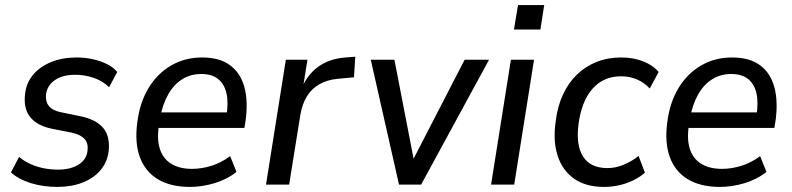

<svg xmlns="http://www.w3.org/2000/svg" viewBox="-20 -726 3114 755"><path d="M205 9Q149 9 101 -6Q53 -21 23 -48L55 -109Q77 -91 102 -80Q127 -69 154 -64Q181 -59 208 -59Q257 -59 288.5 -78.5Q320 -98 324 -132Q328 -162 313 -179Q298 -196 264 -204L183 -220Q125 -232 98 -266.5Q71 -301 79 -359Q84 -401 110.5 -432.5Q137 -464 181 -482Q225 -500 282 -500Q313 -500 343.5 -493.5Q374 -487 399.5 -474.5Q425 -462 441 -443L409 -383Q384 -408 348 -420Q312 -432 276 -432Q227 -432 196.5 -411.5Q166 -391 161 -355Q158 -328 171.5 -310Q185 -292 218 -285L296 -269Q359 -256 386.5 -222Q414 -188 407 -129Q401 -87 374.5 -56Q348 -25 304.5 -8Q261 9 205 9Z M727 9Q651 9 601 -21Q551 -51 530 -108Q509 -165 520 -246Q530 -324 564.5 -380.5Q599 -437 653 -468.5Q707 -500 775 -500Q843 -500 884 -470Q925 -440 940.5 -385Q956 -330 946 -254L941 -223H588L597 -284H888L870 -267Q879 -323 870.5 -359.5Q862 -396 837.5 -415.5Q813 -435 771 -435Q729 -435 696 -414Q663 -393 641.5 -355Q620 -317 610 -265L606 -241Q596 -182 608 -142.5Q620 -103 652.5 -82.5Q685 -62 735 -62Q773 -62 811.5 -74Q850 -86 885 -112L910 -50Q872 -20 823 -5.5Q774 9 727 9Z M1026 0 1104 -491H1189L1171 -379H1166Q1189 -433 1232 -464Q1275 -495 1338 -500L1377 -503L1372 -422L1307 -416Q1266 -412 1235.5 -394.5Q1205 -377 1186.5 -346.5Q1168 -316 1161 -274L1117 0Z M1549 0 1438 -491H1531L1611 -78H1594L1807 -491H1903L1636 0Z M2001 -610 2017 -706H2120L2105 -610ZM1911 0 1989 -491H2080L2002 0Z M2355 9Q2284 9 2238 -23Q2192 -55 2173 -113Q2154 -171 2165 -248Q2172 -307 2193.5 -353.5Q2215 -400 2248.5 -432.5Q2282 -465 2326 -482.5Q2370 -500 2423 -500Q2470 -500 2508.5 -485Q2547 -470 2570 -443L2535 -378Q2514 -401 2485 -413.5Q2456 -426 2423 -426Q2387 -426 2359 -413.5Q2331 -401 2309.5 -376.5Q2288 -352 2274.5 -317.5Q2261 -283 2255 -239Q2244 -155 2273 -110Q2302 -65 2369 -65Q2400 -65 2432 -78Q2464 -91 2491 -113L2516 -47Q2497 -30 2470.5 -17Q2444 -4 2414.5 2.5Q2385 9 2355 9Z M2811 9Q2735 9 2685 -21Q2635 -51 2614 -108Q2593 -165 2604 -246Q2614 -324 2648.5 -380.5Q2683 -437 2737 -468.5Q2791 -500 2859 -500Q2927 -500 2968 -470Q3009 -440 3024.5 -385Q3040 -330 3030 -254L3025 -223H2672L2681 -284H2972L2954 -267Q2963 -323 2954.5 -359.5Q2946 -396 2921.5 -415.5Q2897 -435 2855 -435Q2813 -435 2780 -414Q2747 -393 2725.5 -355Q2704 -317 2694 -265L2690 -241Q2680 -182 2692 -142.5Q2704 -103 2736.5 -82.5Q2769 -62 2819 -62Q2857 -62 2895.5 -74Q2934 -86 2969 -112L2994 -50Q2956 -20 2907 -5.5Q2858 9 2811 9Z"/></svg>

Font: Nunito Sans 10pt SemiCondensed Medium
Style: Italic
Weight: 500
Width: 4
Italic angle: -9°
Designer: Vernon Adams
Foundry: Vernon Adams
Version: Version 3.101;gftools[0.9.27]